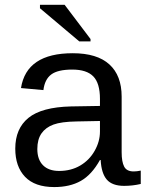

<svg xmlns="http://www.w3.org/2000/svg" viewBox="-20 -756 596 786"><path d="M202.1 9.8Q122.6 9.8 82.5 -32.2Q42.5 -74.2 42.5 -147.5Q42.5 -229.5 96.4 -273.4Q150.4 -317.4 270.5 -320.3L389.2 -322.3V-351.1Q389.2 -415.5 361.8 -443.4Q334.5 -471.2 275.9 -471.2Q216.8 -471.2 189.9 -451.2Q163.1 -431.2 157.7 -387.2L65.9 -395.5Q88.4 -538.1 277.8 -538.1Q377.4 -538.1 427.7 -492.4Q478 -446.8 478 -360.4V-132.8Q478 -93.8 488.3 -74Q498.5 -54.2 527.3 -54.2Q540 -54.2 556.2 -57.6V-2.9Q522.9 4.9 488.3 4.9Q439.5 4.9 417.2 -20.8Q395 -46.4 392.1 -101.1H389.2Q355.5 -40.5 310.8 -15.4Q266.1 9.8 202.1 9.8ZM222.2 -56.2Q270.5 -56.2 308.1 -78.1Q345.7 -100.1 367.4 -138.4Q389.2 -176.8 389.2 -217.3V-260.7L293 -258.8Q231 -257.8 199 -246.1Q167 -234.4 149.9 -210Q132.8 -185.5 132.8 -146Q132.8 -103 156 -79.6Q179.2 -56.2 222.2 -56.2ZM304.7 -586.4 143.6 -722.2V-736.3H244.6L350.6 -596.2V-586.4Z"/></svg>

Font: Liberation Sans
Style: Regular
Weight: 400
Designer: Steve Matteson
Foundry: Ascender Corporation
Version: Version 2.00.1